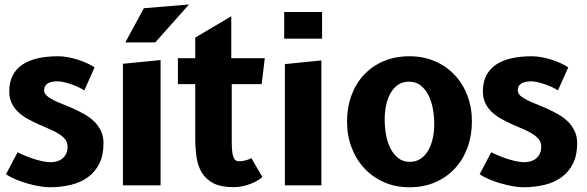

<svg xmlns="http://www.w3.org/2000/svg" viewBox="-20 -802 2540 831"><path d="M345 -411Q329.5 -420.5 312.8 -427.8Q296 -435 280.2 -440Q264.5 -445 251 -447.5Q237.5 -450 229.5 -450Q171 -450 171 -411Q171 -398 182 -388Q193 -378 211 -369Q229 -360 252.2 -351Q275.5 -342 299.5 -331Q323.5 -320 346.8 -306.8Q370 -293.5 388 -275.8Q406 -258 417 -235Q428 -212 428 -182Q428 -130 410 -94Q392 -58 360.5 -35Q329 -12 286.2 -1.8Q243.5 8.5 194.5 8.5Q175.5 8.5 150 4Q124.5 -0.5 98.2 -8Q72 -15.5 47.5 -25.8Q23 -36 6 -48L56 -143Q74 -134 93.8 -126Q113.5 -118 132.5 -112.2Q151.5 -106.5 169 -103.2Q186.5 -100 200 -100Q214 -100 227.2 -104Q240.5 -108 250.5 -116.2Q260.5 -124.5 266.5 -137.2Q272.5 -150 272.5 -168Q272.5 -186 261.8 -199.2Q251 -212.5 233.2 -223.5Q215.5 -234.5 192.8 -244Q170 -253.5 146.2 -264.2Q122.5 -275 99.8 -287.5Q77 -300 59.2 -316.8Q41.5 -333.5 30.8 -355.2Q20 -377 20 -406.5Q20 -447 35.2 -476Q50.5 -505 78.2 -523.2Q106 -541.5 145 -550Q184 -558.5 231 -558.5Q253 -558.5 275.2 -554.2Q297.5 -550 318.5 -543.2Q339.5 -536.5 357.8 -528Q376 -519.5 389.5 -510.5Z M675 0H512V-526L675 -542ZM602.5 -766.5 798 -782.5 652 -618.5H522.5Z M983 -194Q983 -168.5 984.5 -151.2Q986 -134 989.8 -123.5Q993.5 -113 999.5 -108.5Q1005.5 -104 1014.5 -104Q1025 -104 1034.5 -106Q1044 -108 1051.5 -110.5Q1060.5 -113.5 1068 -117.5L1115.5 -36Q1109.5 -30 1097.2 -22.2Q1085 -14.5 1068.5 -7.8Q1052 -1 1031.8 3.5Q1011.5 8 990 8Q936 8 903.5 -9Q871 -26 853.5 -55Q836 -84 830.5 -122.8Q825 -161.5 825 -205V-438H750V-550H825V-639.5L981 -731.5V-550H1126L1112.5 -438H983Z M1371 0H1213V-524.5L1371 -540.5ZM1210 -750H1374V-634.5H1210Z M1752 8.5Q1692 8.5 1642.5 -13.2Q1593 -35 1557.2 -73.2Q1521.5 -111.5 1501.8 -163.5Q1482 -215.5 1482 -276.5Q1482 -337 1501 -388.8Q1520 -440.5 1555.2 -478.2Q1590.5 -516 1640.2 -537.2Q1690 -558.5 1752 -558.5Q1812 -558.5 1861.8 -537.2Q1911.5 -516 1947.2 -478.2Q1983 -440.5 2002.8 -388.8Q2022.5 -337 2022.5 -276.5Q2022.5 -215.5 2003.5 -163.5Q1984.5 -111.5 1949.2 -73.2Q1914 -35 1864 -13.2Q1814 8.5 1752 8.5ZM1859.5 -264Q1859.5 -298 1853.5 -331Q1847.5 -364 1834.2 -390.2Q1821 -416.5 1800.2 -432.5Q1779.5 -448.5 1750 -448.5Q1722.5 -448.5 1702.5 -434.8Q1682.5 -421 1669.8 -398Q1657 -375 1651 -345.8Q1645 -316.5 1645 -285.5Q1645 -251 1651 -218Q1657 -185 1670.2 -159.2Q1683.5 -133.5 1704 -117.5Q1724.5 -101.5 1753.5 -101.5Q1781 -101.5 1801 -115.2Q1821 -129 1834 -152Q1847 -175 1853.2 -204Q1859.5 -233 1859.5 -264Z M2395 -411Q2379.5 -420.5 2362.8 -427.8Q2346 -435 2330.2 -440Q2314.5 -445 2301 -447.5Q2287.5 -450 2279.5 -450Q2221 -450 2221 -411Q2221 -398 2232 -388Q2243 -378 2261 -369Q2279 -360 2302.2 -351Q2325.5 -342 2349.5 -331Q2373.5 -320 2396.8 -306.8Q2420 -293.5 2438 -275.8Q2456 -258 2467 -235Q2478 -212 2478 -182Q2478 -130 2460 -94Q2442 -58 2410.5 -35Q2379 -12 2336.2 -1.8Q2293.5 8.5 2244.5 8.5Q2225.5 8.5 2200 4Q2174.5 -0.5 2148.2 -8Q2122 -15.5 2097.5 -25.8Q2073 -36 2056 -48L2106 -143Q2124 -134 2143.8 -126Q2163.5 -118 2182.5 -112.2Q2201.5 -106.5 2219 -103.2Q2236.5 -100 2250 -100Q2264 -100 2277.2 -104Q2290.5 -108 2300.5 -116.2Q2310.5 -124.5 2316.5 -137.2Q2322.5 -150 2322.5 -168Q2322.5 -186 2311.8 -199.2Q2301 -212.5 2283.2 -223.5Q2265.5 -234.5 2242.8 -244Q2220 -253.5 2196.2 -264.2Q2172.5 -275 2149.8 -287.5Q2127 -300 2109.2 -316.8Q2091.5 -333.5 2080.8 -355.2Q2070 -377 2070 -406.5Q2070 -447 2085.2 -476Q2100.5 -505 2128.2 -523.2Q2156 -541.5 2195 -550Q2234 -558.5 2281 -558.5Q2303 -558.5 2325.2 -554.2Q2347.5 -550 2368.5 -543.2Q2389.5 -536.5 2407.8 -528Q2426 -519.5 2439.5 -510.5Z"/></svg>

Font: B612
Style: Bold
Weight: 700
Designer: Nicolas Chauveau, Thomas Paillot, Jonathan Favre-Lamarine, Jean-Luc Vinot
Foundry: AIRBUS
Version: Version 1.008